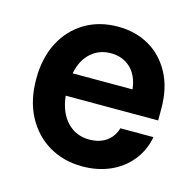

<svg xmlns="http://www.w3.org/2000/svg" viewBox="-83 -596 707 692"><g transform="rotate(15 271.0 -250.0)"><path d="M280.8 10Q210.8 10 156.2 -22.1Q101.7 -54.2 70.4 -112.9Q39.2 -171.7 39.2 -251.7Q39.2 -330.8 69.6 -388.8Q100 -446.7 153.3 -478.3Q206.7 -510 275.8 -510Q340.8 -510 391.7 -481.2Q442.5 -452.5 472.5 -397.5Q502.5 -342.5 502.5 -265V-220.8H157.5Q164.2 -159.2 197.1 -124.6Q230 -90 280 -90Q318.3 -90 343.8 -108.3Q369.2 -126.7 378.3 -158.3H501.7Q491.7 -105.8 460.4 -67.9Q429.2 -30 382.9 -10Q336.7 10 280.8 10ZM160.8 -305H384.2Q378.3 -356.7 348.8 -383.8Q319.2 -410.8 275.8 -410.8Q232.5 -410.8 201.7 -383.3Q170.8 -355.8 160.8 -305Z"/></g></svg>

Font: Funnel Sans SemiBold
Style: Regular
Weight: 600
Designer: NORD ID, Kristian Moeller
Foundry: Dicotype
Version: Version 1.000